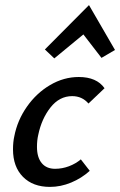

<svg xmlns="http://www.w3.org/2000/svg" viewBox="-20 -727 471 753"><path d="M263 -350Q213 -350 178 -305.5Q143 -261 130 -198Q125 -177 125 -151Q125 -110 143.5 -87.5Q162 -65 196 -65Q224 -65 250.5 -75Q277 -85 297 -102L332 -57Q300 -28 259 -11Q218 6 176 6Q109 6 70 -33.5Q31 -73 31 -141Q31 -170 36 -192Q48 -255 85.5 -308.5Q123 -362 176.5 -393.5Q230 -425 289 -425Q359 -425 390 -381L327 -321Q302 -350 263 -350ZM431 -531 378 -500 307 -592 193 -498 156 -533 329 -707Z"/></svg>

Font: Ysabeau Semibold
Style: Italic
Weight: 600
Italic angle: -12°
Designer: Christian Thalmann (Catharsis Fonts)
Version: Version 0.003